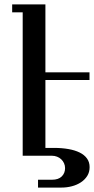

<svg xmlns="http://www.w3.org/2000/svg" viewBox="-20 -700 423 863"><path d="M382.8 51.3Q382.8 73.7 372.1 90.8Q361.3 107.9 343.5 119.6Q325.7 131.3 303 137.2Q280.3 143.1 256.3 143.1H150.9V107.9H213.4Q242.7 107.9 257.6 93Q272.5 78.1 272.5 55.7Q272.5 43.9 267.8 33.7Q263.2 23.4 255.1 15.9Q247.1 8.3 236.3 4.2Q225.6 0 212.9 0H82V-644.5H34.7V-680.2H184.1V-375H382.3V-340.3H184.1V-35.2H222.7Q258.3 -35.2 287.6 -30Q316.9 -24.9 338.1 -14.4Q359.4 -3.9 371.1 12.5Q382.8 28.8 382.8 51.3Z"/></svg>

Font: Arian Grqi
Style: Italic
Weight: 400
Italic angle: -15°
Designer: Ruben Hakobyan (Tarumian)
Foundry: Ruben Hakobyan (Tarumian)
Version: Version 1.002